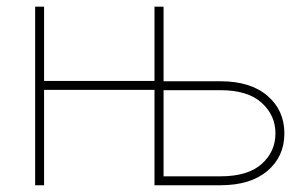

<svg xmlns="http://www.w3.org/2000/svg" viewBox="-20 -548 901 568"><path d="M463.9 -281.2V-26.4H632.3Q713.4 -26.4 754.2 -63Q794.9 -99.6 794.9 -153.3Q794.9 -207 753.9 -244.1Q712.9 -281.2 632.3 -281.2ZM110.4 -308.6H437V-528.3H463.9V-307.6H632.3Q721.2 -307.6 771.2 -264.6Q821.3 -221.7 821.3 -153.3Q821.3 -85 771.2 -42.5Q721.2 0 632.3 0H437V-282.2H110.4V0H84V-528.3H110.4Z"/></svg>

Font: Roboto-Thin
Style: Regular
Weight: 250
Designer: Google
Version: Version 1.100141; 2013; ttfautohint (v0.94.14-c901) -l 8 -r 